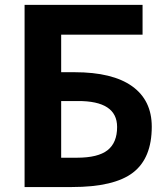

<svg xmlns="http://www.w3.org/2000/svg" viewBox="-20 -752 666 774"><path d="M226.6 -460.9H280.3Q433.6 -460.9 512.7 -404.3Q591.8 -347.7 591.8 -241.2Q591.8 -114.3 516.1 -56.2Q440.4 2 269.5 2H79.1V-732.4H554.7V-612.3H226.6ZM226.6 -116.2H290Q375 -116.2 413.6 -146.5Q452.1 -176.8 452.1 -240.2Q452.1 -345.7 293 -344.7H226.6Z"/></svg>

Font: Nasu
Style: Bold
Weight: 700
Designer: Ryoko NISHIZUKA (kana &amp; ideographs); Paul D. Hunt (Latin, Greek &amp; Cyrillic); Wenlong ZHANG (bopomofo); Sandoll C
Version: Version 2014.1215